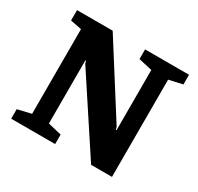

<svg xmlns="http://www.w3.org/2000/svg" viewBox="-140 -814 1010 980"><g transform="rotate(30 364.5 -324.0)"><path d="M35 0V-56L115 -75V-574L49 -587V-648H259L522 -233L526 -218H530V-573L450 -591V-648H709V-591L629 -573V0H506L222 -432L218 -447H214V-75L294 -56V0Z"/></g></svg>

Font: Faustina VF Beta
Style: Regular
Weight: 400
Designer: Alfonso Garcia
Foundry: Omnibus-Type
Version: Version 1.006